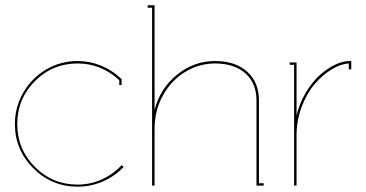

<svg xmlns="http://www.w3.org/2000/svg" viewBox="-20 -699 1377 723"><path d="M272 3.9Q174.8 3.9 105.5 -65.4Q36.1 -134.8 36.1 -231.9Q36.1 -295.9 67.9 -350.6Q99.6 -405.3 153.8 -437.3Q208 -469.2 272 -469.2Q318.4 -469.2 360.8 -451.7Q403.3 -434.1 436 -402.8L438 -401.9V-378.9H429.2V-397Q361.3 -460 272 -460Q177.7 -460 111.3 -393.3Q44.9 -326.7 44.9 -231.9Q44.9 -137.2 111.3 -70.6Q177.7 -3.9 272 -3.9Q320.3 -3.9 363 -23.2Q405.8 -42.5 438 -77.1L445.8 -70.8Q413.1 -35.6 367.7 -15.9Q322.3 3.9 272 3.9Z M790 -469.2Q865.7 -469.2 910.4 -429.4Q955.1 -389.6 955.1 -320.8V-8.8H973.1V0H945.8V-320.8Q945.8 -386.2 903.8 -423.1Q861.8 -460 790 -460Q729.5 -460 677.2 -428.2Q625 -396.5 593.5 -339.6Q562 -282.7 562 -213.9V0H552.7V-669.9H536.1V-679.2H562V-285.2Q583.5 -366.7 647 -418Q710.4 -469.2 790 -469.2Z M1297.4 -469.2H1302.7V-438H1293.5V-460Q1262.7 -458.5 1228.8 -437.7Q1194.8 -417 1165 -382.6Q1135.3 -348.1 1116 -296.6Q1096.7 -245.1 1096.7 -188V0H1087.4V-455.1H1070.8V-463.9H1096.7V-264.2Q1107.4 -309.1 1130.6 -348.6Q1153.8 -388.2 1181.9 -414.1Q1210 -439.9 1240.2 -454.6Q1270.5 -469.2 1297.4 -469.2Z"/></svg>

Font: Rawengulk
Style: Ultralight
Weight: 200
Version: Version 0.92